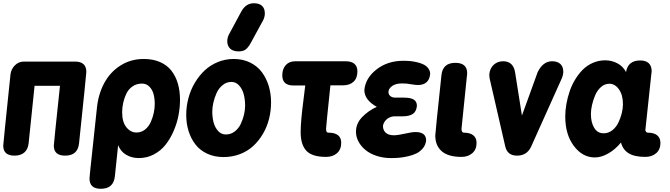

<svg xmlns="http://www.w3.org/2000/svg" viewBox="-41 -963 4146 1188"><path d="M23.9 -502.9Q27.8 -535.2 51 -558.6Q74.2 -582 106.9 -582H422.9Q493.2 -582 493.2 -518.1Q493.2 -505.9 448.2 -77.1Q440.9 0 361.8 0Q292 0 292 -62Q292 -73.7 330.1 -432.1H172.9L136.2 -77.1Q132.3 -39.6 109.9 -19.8Q87.4 0 48.8 0Q-21 0 -21 -62Q-21 -71.8 23.9 -502.9Z M837.9 -445.8Q804.2 -445.8 779.1 -428.5Q753.9 -411.1 740.7 -383.3Q727.5 -355.5 721.2 -326.4Q714.8 -297.4 714.8 -268.1Q714.8 -208 741 -175.5Q767.1 -143.1 803.7 -143.1Q833.5 -143.1 856.4 -161.4Q879.4 -179.7 891.8 -207.8Q904.3 -235.8 910.4 -264.4Q916.5 -293 916.5 -318.8Q916.5 -352.5 909.4 -379.9Q902.3 -407.2 883.8 -426.5Q865.2 -445.8 837.9 -445.8ZM517.6 88.9 558.6 -294.9Q567.4 -380.9 604 -449Q640.6 -517.1 704.3 -557.6Q768.1 -598.1 848.6 -598.1Q905.3 -598.1 948.7 -579.3Q992.2 -560.5 1019 -526.4Q1045.9 -492.2 1059.3 -446.5Q1072.8 -400.9 1072.8 -344.2Q1072.8 -296.9 1063.2 -248Q1053.7 -199.2 1033.2 -151.9Q1012.7 -104.5 983.4 -67.4Q954.1 -30.3 911.1 -7.6Q868.2 15.1 817.9 15.1Q773.9 15.1 739.5 -5.4Q705.1 -25.9 689.9 -64.9L669.9 127Q665.5 167 644 186Q622.6 205.1 582.5 205.1Q512.7 205.1 512.7 141.1Q512.7 132.8 517.6 88.9Z M1405.3 -598.1Q1461.9 -598.1 1506.8 -575.9Q1551.8 -553.7 1579.6 -516.1Q1607.4 -478.5 1621.8 -430.9Q1636.2 -383.3 1636.2 -330.1Q1636.2 -277.3 1623.8 -227.8Q1611.3 -178.2 1586.2 -135.3Q1561 -92.3 1526.4 -60.1Q1491.7 -27.8 1444.1 -9.5Q1396.5 8.8 1342.3 8.8Q1285.6 8.8 1240.7 -12.2Q1195.8 -33.2 1168 -69.6Q1140.1 -106 1125.7 -152.3Q1111.3 -198.7 1111.3 -252Q1111.3 -304.7 1124.8 -355.5Q1138.2 -406.2 1164.1 -450Q1189.9 -493.7 1225.1 -526.9Q1260.3 -560.1 1306.9 -579.1Q1353.5 -598.1 1405.3 -598.1ZM1390.6 -456.1Q1360.8 -456.1 1336.7 -436.5Q1312.5 -417 1299.3 -387.7Q1286.1 -358.4 1279.3 -328.6Q1272.5 -298.8 1272.5 -272.9Q1272.5 -237.3 1280.3 -206.5Q1288.1 -175.8 1307.9 -153.3Q1327.6 -130.9 1356.4 -130.9Q1386.7 -130.9 1410.9 -149.2Q1435.1 -167.5 1448.5 -195.8Q1461.9 -224.1 1468.8 -253.4Q1475.6 -282.7 1475.6 -309.1Q1475.6 -345.2 1467.8 -377.2Q1460 -409.2 1439.9 -432.6Q1419.9 -456.1 1390.6 -456.1ZM1587.4 -837.9 1513.7 -703.1Q1506.3 -689 1501.7 -681.9Q1497.1 -674.8 1487.8 -664.6Q1478.5 -654.3 1465.8 -649.7Q1453.1 -645 1436.5 -645Q1400.9 -645 1383.1 -662.1Q1365.2 -679.2 1365.2 -708Q1365.2 -732.4 1378.4 -754.9L1451.7 -891.1Q1480 -942.9 1529.3 -942.9Q1563.5 -942.9 1580.6 -926.5Q1597.7 -910.2 1597.7 -879.9Q1597.7 -859.4 1587.4 -837.9Z M1786.6 -584H2096.2Q2170.4 -584 2170.4 -521Q2170.4 -480 2146.7 -457.5Q2123 -435.1 2082.5 -435.1H2003.4L1982.4 -231.9Q1976.6 -172.4 1976.6 -167Q1976.6 -153.8 1979.7 -147.9Q1982.9 -142.1 1991.2 -142.1Q2070.3 -142.1 2070.3 -79.1Q2070.3 -38.1 2044.2 -15.1Q2018.1 7.8 1976.6 7.8Q1889.6 7.8 1854.5 -30.3Q1819.3 -68.4 1819.3 -145Q1819.3 -212.4 1837.4 -350.1Q1842.8 -391.1 1847.7 -434.1H1774.4Q1705.6 -434.1 1705.6 -497.1Q1705.6 -536.1 1727.1 -560.1Q1748.5 -584 1786.6 -584Z M2378.4 15.1Q2330.6 15.1 2289.3 1.5Q2248 -12.2 2220.5 -34.9Q2192.9 -57.6 2177.2 -86.9Q2161.6 -116.2 2161.6 -147.9Q2161.6 -198.7 2199.5 -238.3Q2237.3 -277.8 2290.5 -301.8Q2213.4 -344.7 2213.4 -405.8Q2220.2 -480 2288.8 -533.4Q2357.4 -586.9 2454.6 -586.9Q2477.1 -586.9 2497.8 -585Q2518.6 -583 2541.7 -577.4Q2564.9 -571.8 2581.8 -563Q2598.6 -554.2 2609.6 -539.3Q2620.6 -524.4 2620.6 -504.9Q2613.8 -437 2544.4 -437Q2531.2 -437 2500.5 -441.9Q2478.5 -446.8 2446.8 -446.8Q2408.7 -446.8 2387 -431.9Q2365.2 -417 2362.8 -397V-393.1Q2362.8 -378.4 2374 -368.7Q2385.3 -358.9 2404.8 -358.9H2458.5Q2500 -358.9 2519.3 -346.7Q2538.6 -334.5 2538.6 -308.1Q2535.6 -273.4 2513.7 -258.3Q2491.7 -243.2 2448.7 -243.2H2394.5Q2366.7 -239.7 2348.9 -222.2Q2331.1 -204.6 2328.6 -183.1Q2328.6 -157.7 2345.7 -141.8Q2362.8 -126 2396.5 -126Q2419.9 -126 2463.9 -136Q2507.8 -146 2529.8 -146Q2595.7 -146 2595.7 -94.2Q2592.8 -66.4 2575.7 -45.7Q2558.6 -24.9 2535.6 -13.7Q2512.7 -2.4 2481.9 4.4Q2451.2 11.2 2427.2 13.2Q2403.3 15.1 2378.4 15.1Z M2690.4 -497.1Q2697.8 -574.2 2776.4 -574.2Q2849.6 -574.2 2849.6 -509.8Q2849.6 -508.8 2849.4 -506.3Q2849.1 -503.9 2848.4 -496.6Q2847.7 -489.3 2846.7 -480L2814.5 -166Q2814.5 -142.1 2829.6 -142.1Q2867.7 -142.1 2887.7 -125.7Q2907.7 -109.4 2907.7 -78.1Q2907.7 -38.1 2881.3 -15.1Q2855 7.8 2814.5 7.8Q2732.9 7.8 2692.6 -26.9Q2652.3 -61.5 2652.3 -125Q2652.3 -140.1 2690.4 -497.1Z M3146.5 -513.2 3188.5 -248Q3204.6 -293 3237.1 -382.1Q3269.5 -471.2 3285.6 -516.1Q3318.4 -584 3375.5 -584Q3407.7 -584 3426 -567.4Q3444.3 -550.8 3444.3 -519Q3444.3 -499.5 3434.6 -477.1L3245.6 -56.2Q3219.7 0 3158.2 0Q3098.6 0 3085.4 -56.2L2988.3 -479Q2986.3 -492.7 2986.3 -501Q2989.7 -540.5 3013.9 -562.3Q3038.1 -584 3072.3 -584Q3135.7 -584 3146.5 -513.2Z M3920.4 -588.9Q3955.1 -588.9 3973.1 -571.8Q3991.2 -554.7 3991.2 -522L3987.3 -487.8Q3980.5 -418 3952.1 -157.2Q3953.1 -151.4 3957.3 -146.7Q3961.4 -142.1 3967.3 -142.1Q4005.4 -142.1 4025.4 -125.7Q4045.4 -109.4 4045.4 -78.1Q4045.4 -38.1 4019 -15.1Q3992.7 7.8 3952.1 7.8Q3885.3 7.8 3849.1 -14.4Q3813 -36.6 3801.3 -81.1Q3766.6 -38.6 3723.1 -13.7Q3679.7 11.2 3639.2 11.2Q3563.5 11.2 3510 -59.6Q3456.5 -130.4 3456.5 -242.2Q3456.5 -279.3 3463.4 -318.6Q3470.2 -357.9 3483.4 -397Q3496.6 -436 3517.6 -470.7Q3538.6 -505.4 3565.2 -532Q3591.8 -558.6 3627.7 -574.2Q3663.6 -589.8 3704.1 -589.8Q3743.2 -589.8 3778.6 -571.5Q3814 -553.2 3832.5 -517.1Q3844.2 -588.9 3920.4 -588.9ZM3694.3 -138.2Q3723.6 -138.2 3747.6 -157Q3771.5 -175.8 3785.2 -204.3Q3798.8 -232.9 3806.2 -262.5Q3813.5 -292 3813.5 -317.9Q3813.5 -375.5 3788.8 -410.2Q3764.2 -444.8 3729.5 -444.8Q3700.7 -444.8 3677.7 -424.6Q3654.8 -404.3 3641.8 -374Q3628.9 -343.8 3622.1 -313.2Q3615.2 -282.7 3615.2 -257.8Q3615.2 -206.1 3635.5 -172.1Q3655.8 -138.2 3694.3 -138.2Z"/></svg>

Font: BPreplay
Style: Bold Italic
Weight: 700
Italic angle: -6°
Designer: Magenta/George Triantafyllakos
Foundry: Magenta/George Triantafyllakos
Version: Version 1.00